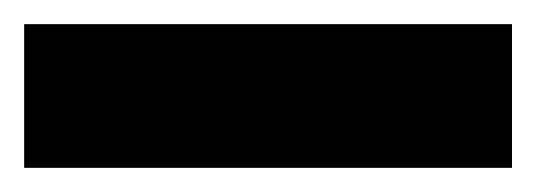

<svg xmlns="http://www.w3.org/2000/svg" viewBox="-22 -20 444 159"><path d="M-2 119V0H402V119Z"/></svg>

Font: Atkinson Hyperlegible Next
Style: Bold
Weight: 700
Designer: Elliott Scott, Megan Eiswerth, Linus Boman, Theodore Petrosky, Letters from Sweden
Foundry: Applied Design Works, Letters from Sweden
Version: Version 2.001